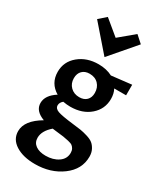

<svg xmlns="http://www.w3.org/2000/svg" viewBox="-242 -789 981 1163"><g transform="rotate(30 248.0 -207.5)"><path d="M406 -660 254 -483 100 -660 150 -704 254 -618 357 -704ZM483 -422V-348H400Q415 -320 415 -283Q415 -212 361.5 -165.5Q308 -119 224 -119Q200 -119 173 -124Q154 -108 154 -89Q154 -66 182 -56Q210 -46 288 -37Q325 -33 347 -29.5Q369 -26 397 -17.5Q425 -9 440 3Q455 15 466 36Q477 57 477 85Q477 174 399 231.5Q321 289 212 289Q129 289 77 256Q25 223 25 166Q25 92 127 32Q57 6 57 -49Q57 -103 122 -144Q53 -185 53 -265Q53 -336 108.5 -382Q164 -428 246 -428Q301 -428 343 -406ZM242 -196Q275 -196 293.5 -214.5Q312 -233 312 -265Q312 -303 289 -327Q266 -351 227 -351Q195 -351 176 -332Q157 -313 157 -280Q157 -243 181 -219.5Q205 -196 242 -196ZM367 122Q367 106 361 95Q355 84 346.5 77.5Q338 71 316.5 66Q295 61 278 58.5Q261 56 223 52L199 49Q147 94 147 142Q147 176 173 194.5Q199 213 243 213Q295 213 331 188.5Q367 164 367 122Z"/></g></svg>

Font: EauTest
Style: Bold
Weight: 700
Designer: Christian Thalmann (Catharsis Fonts)
Version: Version 0.001;PS 000.001;hotconv 1.0.88;makeotf.lib2.5.64775